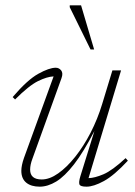

<svg xmlns="http://www.w3.org/2000/svg" viewBox="-20 -690 506 720"><path d="M281.5 -29.5 334 -198.5Q293 -119.5 257.8 -74Q222.5 -28.5 190.8 -9.2Q159 10 129 10Q96.5 10 78.2 -5.2Q60 -20.5 60 -49.5Q60 -69.5 70 -98L181 -403.5Q156.5 -402.5 122.5 -385.8Q88.5 -369 36.5 -317L27.5 -326Q82.5 -390.5 123.5 -413.2Q164.5 -436 189 -436Q201.5 -436 209.5 -425.8Q217.5 -415.5 210.5 -396.5L101.5 -94.5Q93 -72 93 -54Q93 -17 136.5 -17Q166 -17 198.2 -39.8Q230.5 -62.5 262 -102Q293.5 -141.5 319.8 -192.5Q346 -243.5 363 -299.5L401.5 -426H434L312 -22Q335 -22.5 368 -36.5Q401 -50.5 451 -97L459.5 -87.5Q408 -32 369.5 -11Q331 10 304.5 10Q281.5 10 278 1.8Q274.5 -6.5 281.5 -29.5ZM333 -504.5H319.5L241.5 -663V-670H284Z"/></svg>

Font: Newsreader Text ExtraLight
Style: Italic
Weight: 275
Italic angle: -17°
Designer: Hugues Gentile
Foundry: Production Type
Version: Version 1.001